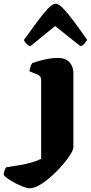

<svg xmlns="http://www.w3.org/2000/svg" viewBox="-147 -811 488 1031"><path d="M13 200Q-2 200 -30.5 188.5Q-59 177 -86.5 160.5Q-114 144 -127 129Q-127 115 -122 103Q-117 91 -113 87Q-70 81 -36.5 75Q-3 69 24 61Q51 53 74 42V-382Q74 -392 69 -399.5Q64 -407 54 -411L11 -428Q13 -442 17.5 -454.5Q22 -467 26 -472Q37 -476 58.5 -482.5Q80 -489 108 -494.5Q136 -500 164 -500Q205 -500 226 -477Q247 -454 247 -417V-20Q247 -7 230.5 19.5Q214 46 187 77Q160 108 128.5 136Q97 164 66.5 182Q36 200 13 200ZM16 -563Q4 -566 -5 -576Q-14 -586 -19 -596Q19 -648 51.5 -692.5Q84 -737 109.5 -764Q135 -791 151 -791Q168 -791 193.5 -764.5Q219 -738 251.5 -694Q284 -650 321 -597Q317 -590 308 -578.5Q299 -567 285 -563L149 -671Z"/></svg>

Font: Texturina Medium 12pt Black
Style: Regular
Weight: 900
Version: Version 1.002